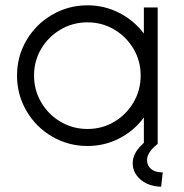

<svg xmlns="http://www.w3.org/2000/svg" viewBox="-20 -541 693 722"><path d="M44 -257Q44 -329 79.5 -389.5Q115 -450 176 -485.5Q237 -521 309 -521Q373 -521 428.5 -492.5Q484 -464 521 -415V-513H573V0L559 12Q533 37 533 61Q533 81 547 93.5Q561 106 585 107H592L586 161H579Q533 157 506 132Q479 107 479 73Q479 37 512 5L521 -4V-99Q484 -49 428.5 -20.5Q373 8 309 8Q237 8 176 -27.5Q115 -63 79.5 -124Q44 -185 44 -257ZM509 -257Q509 -312 482 -357.5Q455 -403 409.5 -430Q364 -457 309 -457Q254 -457 208 -430Q162 -403 135 -357.5Q108 -312 108 -257Q108 -202 135 -156Q162 -110 208 -83Q254 -56 309 -56Q364 -56 409.5 -83Q455 -110 482 -156Q509 -202 509 -257Z"/></svg>

Font: Lineal Light
Style: Regular
Weight: 300
Designer: Created by Frank Adebiaye with contributions from Anton Moglia & Ariel Martín Pérez
Created by Frank ADEBIAYE with FontF
Foundry: Velvetyne Type Foundry
Version: Version 2.000